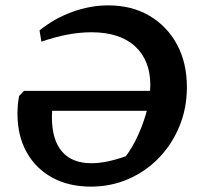

<svg xmlns="http://www.w3.org/2000/svg" viewBox="-20 -683 740 714"><path d="M318 11Q235 11 173.5 -23Q112 -57 78.5 -118Q45 -179 45 -259Q45 -295 51 -326L69 -345H538Q539 -355 539 -366Q539 -459 482 -511Q425 -563 320 -563Q234 -563 134 -528L127 -570Q183 -615 249.5 -639Q316 -663 383 -663Q470 -663 535.5 -624.5Q601 -586 638 -518Q675 -450 675 -359Q675 -281 647.5 -214Q620 -147 571.5 -96.5Q523 -46 458 -17.5Q393 11 318 11ZM173 -248Q173 -163 210.5 -119.5Q248 -76 320 -76Q375 -76 448 -102Q474 -137 494 -181.5Q514 -226 526 -271H174Q173 -259 173 -248Z"/></svg>

Font: Piazzolla SemiBold
Style: Italic
Weight: 600
Italic angle: -11.3°
Designer: Juan Pablo del Peral
Foundry: Huerta Tipografica
Version: Version 1.330